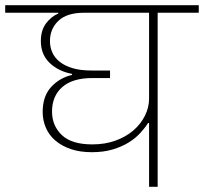

<svg xmlns="http://www.w3.org/2000/svg" viewBox="-40 -718 784 738"><path d="M533 -245H529Q517 -226 498.5 -206Q480 -186 454 -170Q428 -154 393 -143.5Q358 -133 313 -133Q267 -133 232 -145Q197 -157 173 -177.5Q149 -198 136.5 -226.5Q124 -255 124 -288Q124 -348 156.5 -383.5Q189 -419 237 -430V-434Q184 -444 150.5 -476.5Q117 -509 117 -560Q117 -601 136.5 -627.5Q156 -654 184 -666V-669H-20V-698H724V-669H566V0H533ZM315 -163Q364 -163 404 -177.5Q444 -192 472.5 -216.5Q501 -241 517 -273Q533 -305 533 -339V-669H283Q217 -669 184.5 -638Q152 -607 152 -560Q152 -537 161 -516.5Q170 -496 189.5 -480.5Q209 -465 239 -456Q269 -447 312 -447H383V-418H315Q239 -418 199.5 -383.5Q160 -349 160 -289Q160 -235 197.5 -199Q235 -163 315 -163Z"/></svg>

Font: IBM Plex Sans Devanagari ExtraLight
Style: Regular
Weight: 200
Designer: Mike Abbink, Paul van der Laan, Pieter van Rosmalen, Erin McLaughlin
Foundry: Bold Monday
Version: Version 1.1